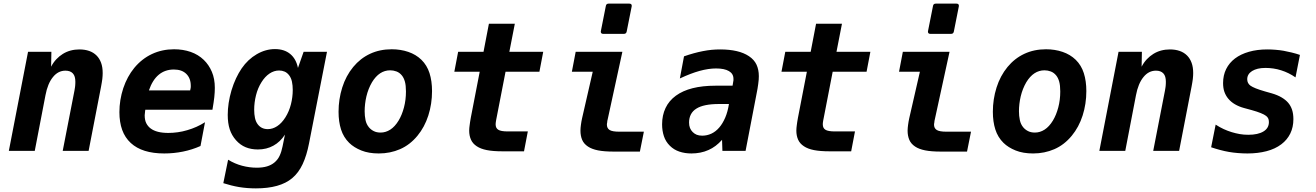

<svg xmlns="http://www.w3.org/2000/svg" viewBox="-20 -833 7265 1060"><path d="M134.8 -546.9H263.7L262.2 -464.8Q274.4 -488.3 291 -505.9Q307.6 -523.4 326.7 -535.2Q366.7 -560.1 418.5 -560.1Q448.2 -560.1 472.2 -551.8Q496.1 -543.5 513.2 -526.4Q529.3 -510.3 538.1 -486.3Q546.9 -462.4 546.9 -429.7Q546.9 -422.9 546.4 -414.6Q545.9 -406.2 544.9 -397Q543.9 -391.1 542.2 -378.9Q540.5 -366.7 538.1 -355.5L469.2 0H326.2L391.1 -333Q393.1 -342.8 393.8 -349.6Q394.5 -356.4 395 -358.9Q395.5 -365.2 395.8 -371.3Q396 -377.4 396 -382.3Q396 -396.5 392.8 -408.2Q389.6 -419.9 381.8 -428.2Q367.7 -442.9 341.3 -442.9Q300.8 -442.9 272.5 -407.7Q243.2 -372.1 231 -307.1L171.9 0H28.8Z M886.7 14.2Q764.6 14.2 702.1 -43.5Q669.9 -73.2 654.5 -116Q639.2 -158.7 639.2 -213.9Q639.2 -280.8 660.6 -346.2Q671.9 -379.4 686.8 -406.7Q701.7 -434.1 721.2 -458Q742.2 -483.4 766.8 -502.7Q791.5 -522 818.8 -534.7Q875 -561 940.9 -561Q990.7 -561 1032.7 -546.4Q1074.7 -531.7 1105 -502.4Q1133.3 -475.1 1149.7 -436.5Q1166 -397.9 1166 -348.1Q1166 -338.4 1165.3 -323.7Q1164.6 -309.1 1163.1 -296.4Q1162.1 -286.6 1159.2 -266.8Q1156.2 -247.1 1152.8 -227.1H782.2Q781.2 -223.1 781 -219.2Q780.8 -215.3 780.3 -211.4L778.8 -196.8Q778.8 -169.9 787.6 -152.6Q796.4 -135.3 811.5 -124Q844.2 -99.1 909.2 -99.1Q934.6 -99.1 960.9 -102.8Q987.3 -106.4 1013.7 -114.3Q1066.4 -129.4 1111.8 -158.2L1086.9 -26.9Q1040.5 -6.3 990.2 3.9Q939.5 14.2 886.7 14.2ZM1029.8 -334Q1031.7 -340.3 1032.7 -347.7Q1033.2 -351.1 1033.2 -354Q1033.2 -356.9 1033.2 -359.9Q1033.2 -400.9 1008.3 -425.3Q983.9 -449.2 939.9 -449.2Q891.1 -449.2 856.4 -420.4Q821.8 -391.6 802.2 -334Z M1392.6 207Q1344.2 207 1299.8 199.7Q1277.3 195.8 1255.9 190.4Q1234.4 185.1 1212.9 178.2L1239.3 48.8Q1276.4 71.3 1316.4 82Q1336.9 87.4 1357.2 90.1Q1377.4 92.8 1397.5 92.8Q1429.7 92.8 1453.6 85.7Q1477.5 78.6 1494.6 64.5Q1513.7 48.8 1523.9 26.6Q1534.2 4.4 1540 -24.9L1553.2 -89.8Q1526.9 -49.3 1489.3 -28.8Q1451.7 -7.8 1403.8 -7.8Q1366.7 -7.8 1336.7 -20Q1306.6 -32.2 1282.7 -59.1Q1259.3 -85.4 1248.3 -119.1Q1237.3 -152.8 1237.3 -198.7Q1237.3 -230.5 1242.4 -264.6Q1247.6 -298.8 1257.8 -333.5Q1269 -370.6 1283.2 -400.6Q1297.4 -430.7 1314 -455.1Q1348.6 -505.4 1397.5 -533.7Q1446.3 -562 1498 -562Q1549.3 -562 1582 -535.2Q1614.7 -508.3 1625 -458L1656.2 -546.9H1785.2L1686 -41Q1673.3 24.9 1650.9 73Q1628.4 121.1 1592.8 150.9Q1525.9 207 1392.6 207ZM1458.5 -120.1Q1485.4 -120.1 1510.3 -136.5Q1535.2 -152.8 1555.7 -185.1Q1576.2 -217.8 1586.2 -257.3Q1596.2 -296.9 1596.2 -336.4Q1596.2 -361.3 1591.8 -382.1Q1587.4 -402.8 1576.2 -417.5Q1565.4 -431.6 1551.3 -437.7Q1537.1 -443.8 1521 -443.8Q1493.2 -443.8 1468 -427Q1442.9 -410.2 1423.8 -379.4Q1403.3 -347.2 1393.3 -306.9Q1383.3 -266.6 1383.3 -227.1Q1383.3 -202.1 1387.7 -181.6Q1392.1 -161.1 1402.8 -147Q1422.9 -120.1 1458.5 -120.1Z M2071.3 14.2Q2015.6 14.2 1974.9 -2.2Q1934.1 -18.6 1907.7 -44.4Q1876.5 -75.2 1862.8 -118.2Q1849.1 -161.1 1849.1 -215.8Q1849.1 -285.2 1869.4 -349.6Q1889.6 -414.1 1930.2 -463.4Q1969.2 -510.7 2022.9 -535.9Q2076.7 -561 2142.6 -561Q2191.4 -561 2233.9 -546.6Q2276.4 -532.2 2306.6 -502.9Q2337.4 -472.7 2351.3 -429.2Q2365.2 -385.7 2365.2 -330.1Q2365.2 -259.3 2344.7 -195.3Q2324.2 -131.3 2284.7 -83.5Q2243.2 -33.2 2188.7 -9.5Q2134.3 14.2 2071.3 14.2ZM2081.1 -101.1Q2109.4 -101.1 2134.8 -117.4Q2160.2 -133.8 2180.7 -167.5Q2199.2 -198.2 2210.2 -239.7Q2221.2 -281.2 2221.2 -328.1Q2221.2 -361.8 2215.3 -382.6Q2209.5 -403.3 2198.7 -416.5Q2186 -432.1 2168.9 -438.5Q2151.9 -444.8 2134.3 -444.8Q2073.7 -444.8 2033.7 -378.9Q2023.4 -361.3 2015.6 -341.6Q2007.8 -321.8 2002.9 -301Q1998 -280.3 1995.6 -259.3Q1993.2 -238.3 1993.2 -218.8Q1993.2 -192.9 1998 -169.9Q2002.9 -147 2016.6 -130.4Q2026.9 -117.7 2043 -109.4Q2059.1 -101.1 2081.1 -101.1Z M2753.4 2.4Q2701.7 2.4 2667.5 -4.4Q2633.3 -11.2 2612.3 -25.4Q2589.8 -40 2580.1 -62Q2570.3 -84 2570.3 -111.8Q2570.3 -120.1 2571 -126.7Q2571.8 -133.3 2572.8 -141.6Q2573.7 -147.5 2575.2 -159.2Q2576.7 -170.9 2579.1 -182.6L2628.4 -437H2488.3L2509.3 -546.9H2649.4L2679.2 -702.1H2822.3L2792 -546.9H2979L2958 -437H2771L2720.2 -175.8Q2719.7 -173.3 2719 -169.4Q2718.3 -165.5 2717.3 -158.7Q2716.8 -154.8 2716.6 -152.1Q2716.3 -149.4 2716.3 -146.5Q2716.3 -125.5 2731 -116.7Q2745.1 -107.4 2784.2 -107.4H2894L2873 2.4H2753.4Z M3310.5 -646Q3296.9 -646 3296.9 -658.2Q3296.9 -660.6 3297.4 -662.1L3324.7 -799.8Q3326.7 -813 3340.3 -813H3454.1Q3467.8 -813 3467.8 -800.8Q3467.8 -798.3 3467.3 -796.9L3439.9 -659.2Q3437.5 -646 3424.3 -646ZM3367.7 3.9Q3315.4 3.9 3281.2 -2.9Q3247.1 -9.8 3226.1 -23.9Q3203.1 -39.1 3193.8 -61.3Q3184.6 -83.5 3184.6 -111.8Q3184.6 -120.1 3185.3 -127.2Q3186 -134.3 3187 -142.6Q3188.5 -153.8 3189.9 -161.9Q3191.4 -169.9 3193.8 -181.2L3252.4 -437H3137.2L3158.2 -546.9H3416L3335 -174.3Q3333.5 -168.5 3333 -165.8Q3332.5 -163.1 3332.5 -161.9Q3332.5 -160.6 3332.5 -159.7Q3332.5 -158.7 3332 -156.7Q3331.1 -152.8 3330.8 -149.9Q3330.6 -147 3330.6 -144Q3330.6 -135.7 3334 -128.2Q3337.4 -120.6 3345.7 -115.2Q3360.8 -106 3398.9 -106H3534.7L3512.7 3.9Z M3797.4 14.2Q3760.7 14.2 3730.5 3.9Q3700.2 -6.3 3678.2 -28.3Q3655.3 -50.8 3645.3 -81.1Q3635.3 -111.3 3635.3 -146.5Q3635.3 -196.3 3654.3 -236.6Q3673.3 -276.9 3711.4 -304.7Q3787.1 -359.9 3930.2 -359.9H4024.4L4028.3 -383.8Q4029.3 -388.7 4029.3 -389.6V-397.9Q4029.3 -425.8 4004.4 -440.4Q3979.5 -455.1 3933.1 -455.1Q3891.6 -455.1 3841.8 -441.4Q3817.4 -434.6 3791.3 -424.6Q3765.1 -414.6 3733.4 -399.9L3756.3 -522Q3812.5 -541.5 3860.8 -550.8Q3885.7 -555.7 3908.7 -557.9Q3931.6 -560.1 3956.5 -560.1Q4007.3 -560.1 4047.1 -550.8Q4086.9 -541.5 4114.7 -522.9Q4144 -503.4 4156.7 -475.8Q4169.4 -448.2 4169.4 -412.6Q4169.4 -403.8 4168.7 -393.3Q4168 -382.8 4166 -369.1Q4164.1 -355 4162.1 -343Q4160.2 -331.1 4156.2 -312L4096.2 0H3968.3L3966.3 -61Q3932.1 -22.5 3891.6 -4.9Q3870.1 4.9 3846.2 9.5Q3822.3 14.2 3797.4 14.2ZM3856.9 -84Q3883.3 -84 3907.5 -95.2Q3931.6 -106.4 3951.2 -129.4Q3969.7 -150.9 3983.6 -183.1Q3997.6 -215.3 4004.4 -258.8H3949.2Q3864.7 -258.8 3824.7 -233.4Q3804.2 -220.7 3794.2 -201.2Q3784.2 -181.6 3784.2 -156.7Q3784.2 -139.2 3789.3 -126.5Q3794.4 -113.8 3804.2 -104Q3814 -94.2 3826.4 -89.1Q3838.9 -84 3856.9 -84Z M4559.6 2.4Q4507.8 2.4 4473.6 -4.4Q4439.5 -11.2 4418.5 -25.4Q4396 -40 4386.2 -62Q4376.5 -84 4376.5 -111.8Q4376.5 -120.1 4377.2 -126.7Q4377.9 -133.3 4378.9 -141.6Q4379.9 -147.5 4381.3 -159.2Q4382.8 -170.9 4385.3 -182.6L4434.6 -437H4294.4L4315.4 -546.9H4455.6L4485.4 -702.1H4628.4L4598.1 -546.9H4785.2L4764.2 -437H4577.1L4526.4 -175.8Q4525.9 -173.3 4525.1 -169.4Q4524.4 -165.5 4523.4 -158.7Q4522.9 -154.8 4522.7 -152.1Q4522.5 -149.4 4522.5 -146.5Q4522.5 -125.5 4537.1 -116.7Q4551.3 -107.4 4590.3 -107.4H4700.2L4679.2 2.4H4559.6Z M5116.7 -646Q5103 -646 5103 -658.2Q5103 -660.6 5103.5 -662.1L5130.9 -799.8Q5132.8 -813 5146.5 -813H5260.3Q5273.9 -813 5273.9 -800.8Q5273.9 -798.3 5273.4 -796.9L5246.1 -659.2Q5243.7 -646 5230.5 -646ZM5173.8 3.9Q5121.6 3.9 5087.4 -2.9Q5053.2 -9.8 5032.2 -23.9Q5009.3 -39.1 5000 -61.3Q4990.7 -83.5 4990.7 -111.8Q4990.7 -120.1 4991.5 -127.2Q4992.2 -134.3 4993.2 -142.6Q4994.6 -153.8 4996.1 -161.9Q4997.6 -169.9 5000 -181.2L5058.6 -437H4943.4L4964.4 -546.9H5222.2L5141.1 -174.3Q5139.6 -168.5 5139.2 -165.8Q5138.7 -163.1 5138.7 -161.9Q5138.7 -160.6 5138.7 -159.7Q5138.7 -158.7 5138.2 -156.7Q5137.2 -152.8 5137 -149.9Q5136.7 -147 5136.7 -144Q5136.7 -135.7 5140.1 -128.2Q5143.6 -120.6 5151.9 -115.2Q5167 -106 5205.1 -106H5340.8L5318.8 3.9Z M5683.6 14.2Q5627.9 14.2 5587.2 -2.2Q5546.4 -18.6 5520 -44.4Q5488.8 -75.2 5475.1 -118.2Q5461.4 -161.1 5461.4 -215.8Q5461.4 -285.2 5481.7 -349.6Q5502 -414.1 5542.5 -463.4Q5581.5 -510.7 5635.3 -535.9Q5689 -561 5754.9 -561Q5803.7 -561 5846.2 -546.6Q5888.7 -532.2 5918.9 -502.9Q5949.7 -472.7 5963.6 -429.2Q5977.5 -385.7 5977.5 -330.1Q5977.5 -259.3 5957 -195.3Q5936.5 -131.3 5897 -83.5Q5855.5 -33.2 5801 -9.5Q5746.6 14.2 5683.6 14.2ZM5693.4 -101.1Q5721.7 -101.1 5747.1 -117.4Q5772.5 -133.8 5793 -167.5Q5811.5 -198.2 5822.5 -239.7Q5833.5 -281.2 5833.5 -328.1Q5833.5 -361.8 5827.6 -382.6Q5821.8 -403.3 5811 -416.5Q5798.3 -432.1 5781.2 -438.5Q5764.2 -444.8 5746.6 -444.8Q5686 -444.8 5646 -378.9Q5635.7 -361.3 5627.9 -341.6Q5620.1 -321.8 5615.2 -301Q5610.4 -280.3 5607.9 -259.3Q5605.5 -238.3 5605.5 -218.8Q5605.5 -192.9 5610.4 -169.9Q5615.2 -147 5628.9 -130.4Q5639.2 -117.7 5655.3 -109.4Q5671.4 -101.1 5693.4 -101.1Z M6155.3 -546.9H6284.2L6282.7 -464.8Q6294.9 -488.3 6311.5 -505.9Q6328.1 -523.4 6347.2 -535.2Q6387.2 -560.1 6439 -560.1Q6468.8 -560.1 6492.7 -551.8Q6516.6 -543.5 6533.7 -526.4Q6549.8 -510.3 6558.6 -486.3Q6567.4 -462.4 6567.4 -429.7Q6567.4 -422.9 6566.9 -414.6Q6566.4 -406.2 6565.4 -397Q6564.5 -391.1 6562.7 -378.9Q6561 -366.7 6558.6 -355.5L6489.7 0H6346.7L6411.6 -333Q6413.6 -342.8 6414.3 -349.6Q6415 -356.4 6415.5 -358.9Q6416 -365.2 6416.3 -371.3Q6416.5 -377.4 6416.5 -382.3Q6416.5 -396.5 6413.3 -408.2Q6410.2 -419.9 6402.3 -428.2Q6388.2 -442.9 6361.8 -442.9Q6321.3 -442.9 6293 -407.7Q6263.7 -372.1 6251.5 -307.1L6192.4 0H6049.3Z M6867.2 14.2Q6841.3 14.2 6814.5 12Q6787.6 9.8 6765.6 5.9Q6742.2 2 6716.6 -4.9Q6690.9 -11.7 6666.5 -20L6691.4 -145Q6714.8 -129.9 6735.6 -120.4Q6756.3 -110.8 6779.8 -103.5Q6802.2 -96.7 6824.5 -92.8Q6846.7 -88.9 6871.6 -88.9Q6925.3 -88.9 6955.6 -107.4Q6985.4 -125.5 6985.4 -159.2Q6985.4 -172.4 6981.2 -179.9Q6977.1 -187.5 6970.2 -192.9Q6960.4 -200.7 6940.4 -208.7Q6920.4 -216.8 6890.6 -225.1L6847.7 -236.8Q6820.8 -244.1 6798.3 -257.1Q6775.9 -270 6760.3 -289.1Q6747.1 -305.2 6739.7 -325.9Q6732.4 -346.7 6732.4 -374.5Q6732.4 -417.5 6749.5 -451.9Q6766.6 -486.3 6798.3 -510.3Q6830.1 -534.2 6875.2 -547.1Q6920.4 -560.1 6976.6 -560.1Q6999 -560.1 7022.9 -558.1Q7046.9 -556.2 7066.4 -552.7Q7085.9 -549.3 7110.8 -543.2Q7135.7 -537.1 7156.7 -529.8L7132.3 -405.8Q7095.2 -431.6 7053.2 -444.8Q7031.7 -451.7 7010 -454.8Q6988.3 -458 6966.8 -458Q6941.9 -458 6924.1 -453.6Q6906.2 -449.2 6892.6 -440.9Q6865.7 -423.8 6865.7 -395.5Q6865.7 -373 6883.8 -359.9Q6893.6 -353 6912.8 -345.2Q6932.1 -337.4 6964.4 -328.1L7000.5 -317.9Q7032.7 -308.6 7055.4 -295.2Q7078.1 -281.7 7091.8 -265.6Q7106 -249 7113.3 -226.8Q7120.6 -204.6 7120.6 -175.3Q7120.6 -130.9 7103.5 -95.9Q7086.4 -61 7054.2 -36.6Q7020 -10.7 6972.2 1.7Q6924.3 14.2 6867.2 14.2Z"/></svg>

Font: Hack
Style: Bold Italic
Weight: 700
Italic angle: -11°
Monospace: yes
Designer: Christopher Simpkins
Foundry: Christopher Simpkins
Version: Version 2.017; ttfautohint (v1.4.1) -l 4 -r 80 -G 350 -x 0 -